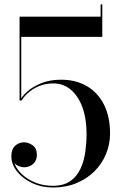

<svg xmlns="http://www.w3.org/2000/svg" viewBox="-20 -824 540 854"><path d="M216 10Q165 10 123 -9.8Q81 -29.5 55.8 -61.2Q30.5 -93 30.5 -129Q30.5 -160 47.2 -175.5Q64 -191 87 -191Q106 -191 125 -178Q144 -165 144 -135Q144 -117.5 136 -105.2Q128 -93 115 -86.5Q102 -80 87 -80Q77.5 -80 67.5 -83.5Q57.5 -87 49.5 -93.2Q41.5 -99.5 36.5 -108.8Q31.5 -118 31.5 -129H39Q39 -103.5 52.5 -80.2Q66 -57 90.2 -38.2Q114.5 -19.5 146.2 -8.5Q178 2.5 214.5 2.5Q263 2.5 292.8 -18.5Q322.5 -39.5 338.2 -74Q354 -108.5 359.5 -149.2Q365 -190 365 -230Q365 -296 346.8 -346.2Q328.5 -396.5 295.2 -424.8Q262 -453 217.5 -453Q181.5 -453 152.5 -440.5Q123.5 -428 104.2 -410.2Q85 -392.5 76.5 -377H69.5Q77.5 -395.5 101.5 -417Q125.5 -438.5 163.5 -454Q201.5 -469.5 252 -469.5Q317.5 -469.5 366.5 -440.8Q415.5 -412 442.5 -358.5Q469.5 -305 469.5 -230Q469.5 -181.5 451.2 -138Q433 -94.5 399.2 -61.2Q365.5 -28 319 -9Q272.5 10 216 10ZM67 -377V-750H427.5V-804.5H435V-660H74.5V-377Z"/></svg>

Font: Bodoni Moda 28pt
Style: Regular
Weight: 400
Designer: Owen Earl
Foundry: indestructible type
Version: Version 2.005